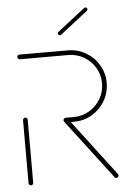

<svg xmlns="http://www.w3.org/2000/svg" viewBox="-51 -719 512 758"><g transform="rotate(-5 205.5 -340.5)"><path d="M41.5 -0.4Q37.8 -0.4 35 -3.1Q32.2 -5.9 32.2 -9.6V-259.3Q32.2 -263.3 35 -265.9Q37.8 -268.5 41.5 -268.5Q45.6 -268.5 48.1 -265.9Q50.7 -263.3 50.7 -259.3V-9.6Q50.7 -5.9 48.1 -3.1Q45.6 -0.4 41.5 -0.4ZM388.9 -9.3Q388.9 -5.6 386.3 -2.8Q383.7 0 379.6 0Q375.2 0 372.6 -3.7L193.3 -239.3Q191.5 -241.9 191.5 -244.8Q191.5 -248.9 194.3 -251.5Q197 -254.1 200.7 -254.1Q205.2 -254.1 208.1 -250.4L387 -14.8Q388.9 -12.2 388.9 -9.3ZM191.5 -244.8Q191.5 -248.9 194.3 -251.5Q197 -254.1 200.7 -254.1H232.6Q265.9 -254.1 294.3 -270.7Q322.6 -287.4 339.1 -315.7Q355.6 -344.1 355.6 -377.4Q355.6 -410.7 339.1 -438.9Q322.6 -467 294.3 -483.5Q265.9 -500 232.6 -500H40.7Q37 -500 34.3 -502.8Q31.5 -505.6 31.5 -509.3Q31.5 -513.3 34.3 -515.9Q37 -518.5 40.7 -518.5H232.6Q270.7 -518.5 303.3 -499.6Q335.9 -480.7 355 -448.3Q374.1 -415.9 374.1 -377.4Q374.1 -338.9 355 -306.3Q335.9 -273.7 303.5 -254.6Q271.1 -235.6 232.6 -235.6H200.7Q197 -235.6 194.3 -238.3Q191.5 -241.1 191.5 -244.8ZM206.7 -580.7Q203.3 -580.7 201.1 -583Q198.9 -585.2 198.9 -588.5Q198.9 -592.2 201.9 -594.4L311.1 -679.6Q313 -681.1 315.9 -681.1Q319.3 -681.1 321.5 -678.9Q323.7 -676.7 323.7 -673.3Q323.7 -669.6 320.7 -667.4L211.5 -582.2Q209.6 -580.7 206.7 -580.7Z"/></g></svg>

Font: 26F Galaxy Sans Hairline
Style: Regular
Weight: 50
Designer: C₂₉H₂₅N₃O₅
Version: Version 1.100